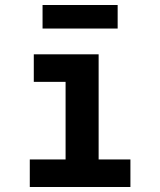

<svg xmlns="http://www.w3.org/2000/svg" viewBox="-20 -747 640 767"><path d="M99 0V-110H242V-420H115V-530H374V-110H501V0ZM150 -633V-727H450V-633Z"/></svg>

Font: Iosevka Curly XBdEx
Style: Regular
Weight: 800
Width: 7
Monospace: yes
Designer: Belleve Invis
Foundry: Belleve Invis
Version: Version 11.1.0; ttfautohint (v1.8.3)